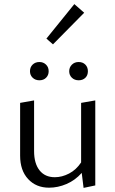

<svg xmlns="http://www.w3.org/2000/svg" viewBox="-20 -909 562 935"><path d="M444 -420V-6L387 6L378 -67Q346 -31 304 -13Q262 5 219 5Q156 5 117 -37Q78 -79 78 -151V-408L146 -420V-173Q146 -113 172.5 -79.5Q199 -46 247 -46Q282 -46 316.5 -64Q351 -82 375 -118V-408ZM126 -562Q126 -582 139 -594.5Q152 -607 172 -607Q191 -607 204 -594.5Q217 -582 217 -562Q217 -543 204.5 -530.5Q192 -518 172 -518Q152 -518 139 -530.5Q126 -543 126 -562ZM317 -562Q317 -581 330 -594Q343 -607 363 -607Q383 -607 395.5 -594.5Q408 -582 408 -562Q408 -542 395.5 -530Q383 -518 363 -518Q343 -518 330 -530.5Q317 -543 317 -562ZM206 -721 342 -889 390 -847 238 -693Z"/></svg>

Font: Ysabeau
Style: Regular
Weight: 400
Designer: Christian Thalmann (Catharsis Fonts)
Version: Version 0.003